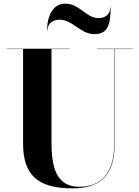

<svg xmlns="http://www.w3.org/2000/svg" viewBox="-20 -1017 764 1052"><path d="M306 -909C379 -909 420 -830 497 -830C571 -830 586 -882 586 -977H584C584 -940 561 -918 518 -918C452 -918 417 -997 337 -997C273 -997 238 -935 238 -850H240C240 -887 268 -909 306 -909ZM17 -750V-748H106.5V-230C106.5 -57 188.5 15 376.5 15C539.5 15 608 -65 608 -230V-748H707V-750H511.5V-748H606V-230C606 -66.5 533 6.5 414 6.5C285 6.5 262 -108 262 -240V-748H362V-750Z"/></svg>

Font: Bodoni* 96pt
Style: Bold
Weight: 700
Version: Version 2.3